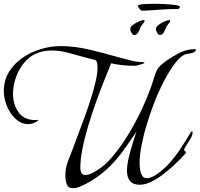

<svg xmlns="http://www.w3.org/2000/svg" viewBox="-121 -941 1044 1004"><path d="M261 43Q235 43 228 22Q221 1 221 -20V-30Q221 -64 236.5 -103Q252 -142 264 -174Q274 -203 290 -244.5Q306 -286 323 -333Q340 -380 355 -427.5Q370 -475 379.5 -516.5Q389 -558 389 -586Q389 -597 387.5 -608.5Q386 -620 378 -627L327 -640Q284 -651 239.5 -664Q195 -677 149 -677Q133 -677 116 -674.5Q99 -672 83 -667Q40 -653 9.5 -618Q-21 -583 -37 -538.5Q-53 -494 -53 -450Q-53 -397 -25.5 -356Q2 -315 60 -313Q64 -313 68 -313.5Q72 -314 76 -314Q80 -314 80 -313Q80 -312 75 -308.5Q70 -305 68 -304Q49 -292 27 -292Q-3 -292 -26.5 -309Q-50 -326 -67 -352.5Q-84 -379 -92.5 -408.5Q-101 -438 -101 -464Q-101 -521 -74 -565Q-47 -609 -3 -639Q41 -669 93 -684.5Q145 -700 196 -700Q270 -700 350.5 -680.5Q431 -661 501 -641Q515 -638 535.5 -632Q556 -626 576.5 -621.5Q597 -617 610 -617Q613 -617 623.5 -616.5Q634 -616 634 -613Q634 -610 623.5 -606.5Q613 -603 601 -600Q589 -597 584 -597Q553 -597 522 -600Q491 -603 460 -610Q444 -570 422.5 -516.5Q401 -463 379.5 -402.5Q358 -342 339.5 -280.5Q321 -219 310 -162.5Q299 -106 299 -62Q299 -49 304.5 -37.5Q310 -26 326 -26Q342 -26 364.5 -37.5Q387 -49 407.5 -64.5Q428 -80 439 -91Q493 -147 541 -223.5Q589 -300 626.5 -382.5Q664 -465 686 -539Q693 -561 699.5 -574Q706 -587 717 -597.5Q728 -608 747 -622Q781 -646 818.5 -665Q856 -684 899 -684Q903 -684 903 -681Q903 -671 887.5 -665.5Q872 -660 865 -660Q843 -660 820.5 -639Q798 -618 776.5 -585.5Q755 -553 736.5 -517Q718 -481 704.5 -450Q691 -419 685 -402Q671 -366 659 -329.5Q647 -293 636 -255Q626 -214 617.5 -171.5Q609 -129 609 -86Q609 -73 611.5 -55Q614 -37 622 -23Q630 -9 648 -9Q659 -9 668.5 -13.5Q678 -18 687 -22Q726 -46 759 -81.5Q792 -117 819.5 -158.5Q847 -200 870 -238Q871 -240 875 -247Q879 -254 883 -254Q885 -254 885.5 -251.5Q886 -249 886 -247Q886 -234 875 -215.5Q864 -197 853 -180.5Q842 -164 842 -157Q842 -152 846.5 -150.5Q851 -149 851 -144Q851 -141 848.5 -138Q846 -135 844 -133Q825 -112 797.5 -85.5Q770 -59 737.5 -33.5Q705 -8 672 8.5Q639 25 610 25Q575 25 559 5.5Q543 -14 543 -47Q543 -77 551.5 -113.5Q560 -150 571.5 -187Q583 -224 592 -252Q555 -196 518.5 -146.5Q482 -97 437.5 -56Q393 -15 333 18Q318 26 298 34.5Q278 43 261 43ZM715 -758Q707 -758 700.5 -770Q694 -782 694 -789Q694 -800 708.5 -811Q723 -822 740 -829Q757 -836 764 -836Q768 -836 769 -833V-829Q761 -817 754 -808.5Q747 -800 745 -791Q742 -782 734.5 -770Q727 -758 715 -758ZM581 -758Q573 -758 566.5 -770Q560 -782 560 -789Q560 -800 574.5 -811Q589 -822 606 -829Q623 -836 630 -836Q634 -836 635 -833V-829Q627 -817 620 -808.5Q613 -800 611 -791Q608 -782 600.5 -770Q593 -758 581 -758ZM621 -885Q616 -885 608 -895.5Q600 -906 599 -912L601 -913Q610 -918 630 -919.5Q650 -921 671.5 -921Q693 -921 704 -921Q715 -921 734 -920Q753 -919 772.5 -917.5Q792 -916 806 -913Q820 -910 820 -906Q820 -904 817.5 -899Q815 -894 809 -894Q783 -894 757.5 -893Q732 -892 707 -890Q686 -889 665 -887Q644 -885 621 -885Z"/></svg>

Font: Beau Rivage
Style: Regular
Weight: 400
Designer: Robert E. Leuschke
Foundry: Robert E. Leuschke
Version: Version 1.010; ttfautohint (v1.8.3)